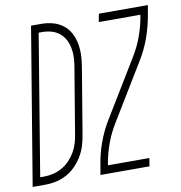

<svg xmlns="http://www.w3.org/2000/svg" viewBox="-112 -811 834 887"><g transform="rotate(-10 305.0 -367.5)"><path d="M-30 0 92 -735H140Q167 -735 193.5 -728Q220 -721 241 -705Q262 -689 274.5 -665.5Q287 -642 292 -615.5Q297 -589 296 -561Q295 -533 290 -505L239 -199Q235 -173 227.5 -148Q220 -123 206 -99.5Q192 -76 173 -56.5Q154 -37 130 -24Q106 -11 80.5 -5.5Q55 0 29 0ZM12 -38H30Q52 -38 73 -43Q94 -48 114 -59Q134 -70 150 -86.5Q166 -103 177.5 -122.5Q189 -142 195.5 -163Q202 -184 205 -205L256 -511Q260 -533 261 -555.5Q262 -578 258 -599.5Q254 -621 244.5 -639.5Q235 -658 218.5 -671.5Q202 -685 181.5 -691Q161 -697 138 -697H121ZM288 0 296 -46Q304 -98 322.5 -149Q341 -200 370 -247L530 -510Q556 -552 572.5 -597.5Q589 -643 597 -689L598 -697H403L410 -735H640L632 -689Q623 -637 605 -586Q587 -535 558 -488L398 -225Q372 -183 355.5 -137.5Q339 -92 331 -46L330 -38H524L518 0Z"/></g></svg>

Font: Iosevka Curly XLtEx
Style: Italic
Weight: 200
Width: 7
Italic angle: -9°
Monospace: yes
Designer: Belleve Invis
Foundry: Belleve Invis
Version: Version 11.1.0; ttfautohint (v1.8.3)